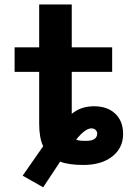

<svg xmlns="http://www.w3.org/2000/svg" viewBox="-20 -711 571 840"><path d="M293.9 -212.9Q333 -246.1 391.6 -246.1Q450.2 -246.1 484.4 -213.4Q518.6 -180.7 518.6 -125Q518.6 -63.5 471.2 -26.4Q423.8 10.7 344.7 10.7Q280.3 10.7 243.2 -3.9Q202.1 57.6 168.9 108.4L79.1 57.6Q148.4 -42 168.9 -71.3Q151.4 -107.4 151.4 -169.9V-396.5H43.9V-503.9H151.4V-691.4H293.9V-503.9H470.7V-396.5H293.9ZM313.5 -100.6Q320.3 -94.7 356.4 -94.7Q404.3 -94.7 405.3 -126Q405.3 -135.7 398.4 -142.6Q391.6 -149.4 378.9 -149.4Q352.5 -148.4 313.5 -100.6Z"/></svg>

Font: Nasu
Style: Bold
Weight: 700
Designer: Ryoko NISHIZUKA (kana &amp; ideographs); Paul D. Hunt (Latin, Greek &amp; Cyrillic); Wenlong ZHANG (bopomofo); Sandoll C
Version: Version 2014.1215